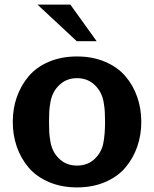

<svg xmlns="http://www.w3.org/2000/svg" viewBox="-20 -792 665 830"><path d="M397.9 -613.8H312L142.1 -772H284.2ZM434.1 -265.1Q434.1 -292 433.1 -309.3Q432.1 -326.7 428.2 -349.4Q424.3 -372.1 415 -390.4Q405.8 -408.7 391.1 -422.9Q359.9 -454.1 313 -454.1Q266.1 -454.1 234.9 -422.9Q220.2 -408.7 210.9 -390.4Q201.7 -372.1 197.8 -349.4Q193.8 -326.7 192.9 -309.3Q191.9 -292 191.9 -265.1Q191.9 -238.3 192.9 -220.9Q193.8 -203.6 197.8 -180.7Q201.7 -157.7 210.9 -139.4Q220.2 -121.1 234.9 -106.9Q265.6 -76.2 313 -76.2Q360.4 -76.2 391.1 -106.9Q418.5 -133.8 426.3 -171.6Q434.1 -209.5 434.1 -265.1ZM313 -547.9Q380.4 -547.9 434.3 -524.9Q488.3 -502 522 -462.6Q555.7 -423.3 573.2 -372.8Q590.8 -322.3 590.8 -265.1Q590.8 -208 573.2 -157.7Q555.7 -107.4 522.2 -67.9Q488.8 -28.3 434.8 -5.1Q380.9 18.1 313 18.1Q245.6 18.1 191.7 -4.9Q137.7 -27.8 104 -67.4Q70.3 -106.9 52.7 -157.5Q35.2 -208 35.2 -265.1Q35.2 -322.3 52.7 -372.3Q70.3 -422.4 103.8 -462.2Q137.2 -502 191.2 -524.9Q245.1 -547.9 313 -547.9Z"/></svg>

Font: Aurulent Sans
Style: Bold
Weight: 700
Version: Version 2007.05.04